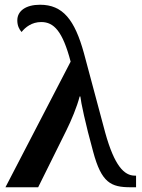

<svg xmlns="http://www.w3.org/2000/svg" viewBox="-20 -790 597 810"><path d="M3 0H141L259 -238C281 -282 305 -340 316 -383H319C321 -361 340 -269 373 -150C408 -19 448 0 531 0H554V-49H549C504 -49 463 -90 424 -230L334 -566C295 -707 245 -770 149 -770C89 -770 53 -744 53 -704C53 -682 61 -666 71 -655C87 -675 114 -697 154 -697C207 -697 244 -659 278 -530Z"/></svg>

Font: Noto Serif Semi
Style: Regular
Weight: 600
Designer: Monotype Design Team
Foundry: Monotype Imaging Inc.
Version: Version 1.002